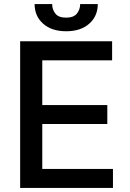

<svg xmlns="http://www.w3.org/2000/svg" viewBox="-20 -932 643 952"><path d="M79.9 0V-727.3H535.9V-632.8H189.6V-411.2H512.1V-317.1H189.6V-94.5H540.1V0ZM377.5 -911.9H464.8Q464.8 -851.9 422.4 -814.5Q380 -777 307.9 -777Q236.2 -777 193.9 -814.5Q151.6 -851.9 151.6 -911.9H238.6Q238.6 -885.3 254.3 -864.9Q269.9 -844.5 307.9 -844.5Q345.2 -844.5 361.3 -864.7Q377.5 -884.9 377.5 -911.9Z"/></svg>

Font: InterMG Medium
Style: Regular
Weight: 500
Designer: Rasmus Andersson
Foundry: rsms
Version: Version 3.019;December 26, 2023;FontCreator 15.0.0.2955 64-b